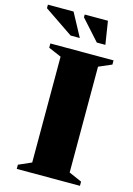

<svg xmlns="http://www.w3.org/2000/svg" viewBox="-165 -932 692 998"><g transform="rotate(15 181.0 -433.0)"><path d="M369 -22.5V0H29V-22.5L98 -53V-622.5L29 -652V-675H369V-652.5L299.5 -622.5V-53ZM169.5 -742H120L-35.5 -847.5V-866.5H102.5ZM307 -742H261L162.5 -851.5V-866.5H287.5Z"/></g></svg>

Font: Newsreader 24pt ExtraBold
Style: Regular
Weight: 800
Designer: Hugues Gentile
Foundry: Production Type
Version: Version 1.003